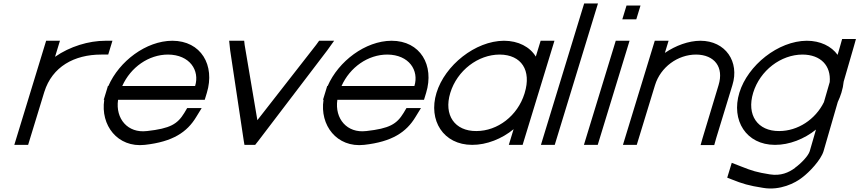

<svg xmlns="http://www.w3.org/2000/svg" viewBox="-20 -819 4977 1112"><path d="M298.8 -490C384.6 -549.8 493.5 -583 591.2 -583H631.2L606.8 -503H566.8C409.3 -503 282.4 -432.5 236.7 -286.8L235.2 -282L223 -242L155.1 -20L142.9 20H62.9L75.1 -20L143 -242L155.2 -282C155.6 -283.3 156 -284.6 156.4 -285.9L235 -543L247.2 -583H327.2L315 -543Z M688.1 -321H1110.1C1137.7 -411 1079.5 -502 953.3 -503C841.2 -503 736.6 -429.5 688.1 -321ZM583.8 -241H580.7L592.9 -281L605.1 -321H607.7C670.3 -464.5 825.8 -582.1 977.7 -583C1144.5 -583 1226.8 -441 1177.9 -281L1165.7 -241H1125.7H663.8C647.7 -130.8 720.4 -46.6 830.5 -60H831.6C966.2 -75 1007.6 -100 1047.4 -165L1064 -193H1148L1116.1 -141C1063.5 -54 981.4 2 818.7 20C660.4 37.4 560.9 -94.1 583.8 -241Z M1313.1 -527 1307.2 -583H1394.2L1396.9 -559L1470.6 -123L1810.9 -559L1828.2 -583H1915.2L1875.1 -527L1476.8 -4L1457.9 20H1395.8L1391.7 -4Z M1958.1 -321H2380.1C2407.7 -411 2349.5 -502 2223.3 -503C2111.2 -503 2006.6 -429.5 1958.1 -321ZM1853.8 -241H1850.7L1862.9 -281L1875.1 -321H1877.7C1940.3 -464.5 2095.8 -582.1 2247.7 -583C2414.5 -583 2496.8 -441 2447.9 -281L2435.7 -241H2395.7H1933.8C1917.7 -130.8 1990.4 -46.6 2100.5 -60H2101.6C2236.2 -75 2277.6 -100 2317.4 -165L2334 -193H2418L2386.1 -141C2333.5 -54 2251.4 2 2088.7 20C1930.4 37.4 1830.9 -94.1 1853.8 -241Z M2507.9 -281C2556.8 -441 2732.8 -582 2898.7 -583C2982.3 -583 3049.3 -547.1 3083.2 -491.3L3099 -543L3111.2 -583H3191.2L3179 -543L3100.1 -284.8L3098.9 -281L3019.1 -20L3006.9 20H2926.9L2939.1 -20L2954.6 -70.8C2887 -15.1 2798.3 20.5 2714.4 20C2547.6 20 2459.3 -122 2507.9 -281ZM2587.9 -281C2548.5 -152 2614.3 -59 2738.8 -60C2862.7 -60 2977.5 -148.8 3017.5 -276.3L3018.9 -281C3058.7 -411 3000.5 -502 2874.3 -503C2748.9 -503 2627.7 -411 2587.9 -281Z M3351 -759 3363.3 -799H3443.3L3431 -759L3205.1 -20L3192.9 20H3112.9L3125.1 -20Z M3624.2 -707H3584.2L3608.6 -787H3648.6H3649.6H3689.6L3665.2 -707H3625.2ZM3534 -543 3546.2 -583H3626.2L3614 -543L3454.1 -20L3441.9 20H3361.9L3374.1 -20Z M3830.7 -512.6C3893.8 -555.4 3967.5 -582.5 4036.2 -583C4182.3 -583 4264.1 -461 4221.8 -326L4128.3 -20L4116.7 21H4037.7L4049 -19L4141.7 -326C4173.5 -430 4118.4 -502 4011.8 -503C3904.8 -503 3805.5 -430 3773.7 -326L3761.4 -286L3680.1 -20L3667.9 20H3587.9L3600.1 -20L3681.4 -286L3693.7 -326L3760 -543L3772.2 -583H3852.2L3840 -543Z M4262.2 -282C4310.8 -441 4486.8 -582 4652.7 -583C4731.2 -583 4795.2 -551.3 4831.1 -501.3L4845.8 -552L4857.3 -593H4937.3L4926.4 -554L4866.3 -346.4C4864.3 -325.5 4860 -303.9 4853.2 -282C4847.6 -263.8 4840.5 -245.8 4832.1 -228.2L4749.6 57C4734 108 4667.6 178 4626.1 209C4586.3 241 4497.5 286 4399.2 269C4315.7 256 4280 245 4217.5 220L4191.8 210L4218.1 124L4274.6 146C4335.1 170 4363.4 179 4439.1 191C4502.7 201 4548.3 180 4583.8 154L4584.1 153C4620.2 127 4661.3 84 4669.6 57L4705.9 -68.6C4638.5 -14.1 4551.2 20.5 4468.4 20C4301.6 20 4213.3 -122 4262.2 -282ZM4342.2 -282C4302.5 -152 4368.3 -59 4492.8 -60C4599.9 -60 4702.2 -126.4 4751.9 -227.5L4785.5 -343.7C4793.4 -439.1 4733.2 -502.2 4628.3 -503C4502.9 -503 4381.7 -411 4342.2 -282Z"/></svg>

Font: Nordica Plus
Style: NordicaClassicLtExtObl
Weight: 300
Version: Version 1.01